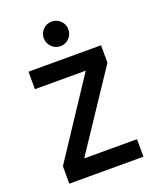

<svg xmlns="http://www.w3.org/2000/svg" viewBox="-165 -1019 917 1117"><g transform="rotate(-20 293.0 -460.5)"><path d="M66.9 0V-108.4L381.8 -585H66.9V-693.4H516.1V-585L198.7 -108.4H525.9V0ZM293 -769Q261.7 -769 239.3 -791.5Q216.8 -814 216.8 -845.2Q216.8 -877 239.3 -899.2Q261.7 -921.4 293 -921.4Q324.7 -921.4 346.9 -899.2Q369.1 -877 369.1 -845.2Q369.1 -814 346.9 -791.5Q324.7 -769 293 -769Z"/></g></svg>

Font: Cascadia Code SemiBold
Style: Regular
Weight: 600
Monospace: yes
Designer: Aaron Bell
Foundry: Saja Typeworks
Version: Version 2404.023; ttfautohint (v1.8.4)